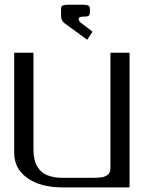

<svg xmlns="http://www.w3.org/2000/svg" viewBox="-20 -812 644 832"><path d="M244.6 -771Q244.6 -779.3 245.8 -782.7Q247.1 -786.1 253.9 -788.8Q260.7 -791.5 275.9 -791.5H338.4Q349.6 -791.5 356.4 -790Q363.3 -788.6 366 -784.9Q368.7 -781.2 369.1 -778.8Q369.6 -776.4 369.6 -771V-760.3Q369.6 -748 364.5 -743.9Q359.4 -739.7 338.4 -739.7Q320.8 -739.7 320.8 -729Q320.8 -722.7 329.1 -714.4L380.9 -674.8L357.9 -639.6L258.3 -712.4Q245.6 -723.6 244.6 -739.7ZM541.5 -583.5V0H250Q156.2 0 98.9 -40.3Q41.5 -80.6 41.5 -149.9V-583.5H125V-172.9Q125 -159.7 125.5 -149.9Q126 -140.1 128.7 -125.5Q131.3 -110.8 136.2 -100.3Q141.1 -89.8 150.4 -78.1Q159.7 -66.4 172.4 -58.8Q185.1 -51.3 205.1 -46.4Q225.1 -41.5 250 -41.5H375Q388.7 -41.5 395.8 -41.7Q402.8 -42 414.6 -43Q426.3 -43.9 432.6 -46.6Q439 -49.3 445.8 -54Q452.6 -58.6 455.6 -65.9Q458.5 -73.2 458.5 -83.5V-583.5Z"/></svg>

Font: Gputeks
Style: Regular
Weight: 500
Version: Version 0.9